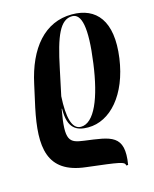

<svg xmlns="http://www.w3.org/2000/svg" viewBox="-117 -624 755 943"><g transform="rotate(-15 260.0 -153.0)"><path d="M406 240H416C441 89 370 87 238 69C165 59 143 48 172 -111H174C172 -8 218 11 275 11C388 11 485 -99 510 -277C536 -464 463 -546 340 -546C201 -546 110 -436 73 -263L48 -150C8 41 19 175 214 197C381 217 406 220 406 240ZM241 -1C195 -1 180 -67 186 -171L214 -303C247 -463 278 -537 339 -537C386 -537 405 -467 380 -286C357 -117 310 -1 241 -1Z"/></g></svg>

Font: Noto Serif Display Condensed
Style: Bold Italic
Weight: 700
Width: 3
Italic angle: -12°
Designer: Monotype Design Team
Foundry: Monotype Imaging Inc.
Version: Version 2.009